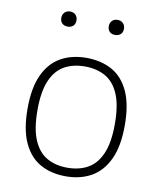

<svg xmlns="http://www.w3.org/2000/svg" viewBox="-84 -814 741 890"><g transform="rotate(10 286.0 -369.0)"><path d="M286 9Q217.5 9 166 -19.5Q114.5 -48 86 -109.8Q57.5 -171.5 57.5 -270Q57.5 -367.5 86 -429Q114.5 -490.5 166 -519.5Q217.5 -548.5 286 -548.5Q355 -548.5 406.5 -520.2Q458 -492 486.5 -430.5Q515 -369 515 -270.5Q515 -173 486.2 -111.2Q457.5 -49.5 406 -20.2Q354.5 9 286 9ZM286 -31.5Q341.5 -31.5 382.5 -54.5Q423.5 -77.5 446 -129.8Q468.5 -182 468.5 -269Q468.5 -357.5 446 -409.8Q423.5 -462 382.5 -485Q341.5 -508 286 -508Q230.5 -508 189.8 -485.2Q149 -462.5 126.5 -410.5Q104 -358.5 104 -271.5Q104 -183 126.5 -130.5Q149 -78 189.8 -54.8Q230.5 -31.5 286 -31.5ZM397.5 -676Q381.5 -676 371.8 -685.2Q362 -694.5 362 -711Q362 -727 371.8 -737Q381.5 -747 397.5 -747Q413.5 -747 423.5 -737Q433.5 -727 433.5 -711Q433.5 -694.5 423.5 -685.2Q413.5 -676 397.5 -676ZM174.5 -676Q158.5 -676 148.5 -685.2Q138.5 -694.5 138.5 -711Q138.5 -727 148.5 -737Q158.5 -747 174.5 -747Q190.5 -747 200.2 -737Q210 -727 210 -711Q210 -694.5 200.2 -685.2Q190.5 -676 174.5 -676Z"/></g></svg>

Font: Encode Sans Semi Expanded ExtraLight
Style: Regular
Weight: 200
Width: 6
Designer: Multiple Designers
Foundry: Impallari Type
Version: Version 3.000; ttfautohint (v1.8.3) -l 8 -r 50 -G 200 -x 14 